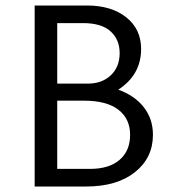

<svg xmlns="http://www.w3.org/2000/svg" viewBox="-20 -678 625 698"><path d="M410 -352Q469 -331 502.5 -288.5Q536 -246 536 -188Q536 -104 470.5 -52Q405 0 294 0H106V-658H296Q385 -658 439 -615Q493 -572 493 -500Q493 -406 410 -352ZM282 -594H188V-374H299Q351 -374 383 -404.5Q415 -435 415 -485Q415 -534 382 -564Q349 -594 282 -594ZM307 -64Q377 -64 415 -97Q453 -130 453 -188Q453 -246 410.5 -279Q368 -312 285 -312H188V-64Z"/></svg>

Font: EauTestText Medium
Style: Regular
Weight: 500
Designer: Christian Thalmann (Catharsis Fonts)
Version: Version 0.001;PS 000.001;hotconv 1.0.88;makeotf.lib2.5.64775